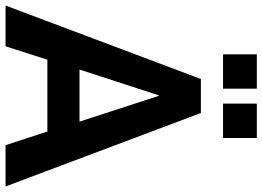

<svg xmlns="http://www.w3.org/2000/svg" viewBox="-151 -800 947 693"><g transform="rotate(90 322.5 -453.5)"><path d="M-4 0 261 -705H384L649 0H500L436 -196L489 -151H153L206 -196L143 0ZM320 -553 216 -233 200 -267H442L426 -233L322 -553ZM350 -785V-907H474V-785ZM172 -785V-907H296V-785Z"/></g></svg>

Font: Nunito Sans 10pt Condensed ExtraBold
Style: Regular
Weight: 800
Width: 3
Designer: Vernon Adams
Foundry: Vernon Adams
Version: Version 3.101;gftools[0.9.27]